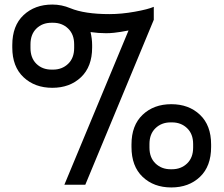

<svg xmlns="http://www.w3.org/2000/svg" viewBox="-20 -812 983 844"><path d="M263 0 545 -678Q544 -678 533.5 -676Q523 -674 511.5 -672Q500 -670 482 -668Q464 -666 446 -666Q413 -666 378 -671Q385 -641 385 -614V-603Q385 -519 336 -472.5Q287 -426 210 -426Q133 -426 83.5 -472.5Q34 -519 34 -603V-614Q34 -699 83.5 -745.5Q133 -792 210 -792Q251 -792 289 -776Q352 -750 461 -750Q514 -750 572.5 -760.5Q631 -771 656 -782V-725L355 0ZM213 -712H207Q166 -712 140 -686.5Q114 -661 114 -617V-601Q114 -557 140 -531.5Q166 -506 207 -506H213Q253 -506 279.5 -531.5Q306 -557 306 -601V-617Q306 -661 279.5 -686.5Q253 -712 213 -712ZM908 -177V-166Q908 -81 859 -34.5Q810 12 733 12Q656 12 607 -34.5Q558 -81 558 -166V-177Q558 -261 607 -307.5Q656 -354 733 -354Q810 -354 859 -307.5Q908 -261 908 -177ZM730 -68H736Q776 -68 802.5 -93.5Q829 -119 829 -163V-179Q829 -223 802.5 -248.5Q776 -274 736 -274H730Q690 -274 663.5 -248.5Q637 -223 637 -179V-163Q637 -119 663.5 -93.5Q690 -68 730 -68Z"/></svg>

Font: Coupeur_Texte
Style: Regular
Weight: 400
Designer: Léa Rolland
Version: Version 1.000;PS 001.000;hotconv 1.0.88;makeotf.lib2.5.64775